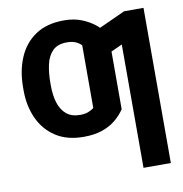

<svg xmlns="http://www.w3.org/2000/svg" viewBox="-84 -632 873 914"><g transform="rotate(-10 353.0 -174.5)"><path d="M283.4 -95.9Q305 -95.9 321.4 -101.7Q337.7 -107.6 350.1 -117.9V-293.3H482.2V-88.4Q463.8 -60.7 436.8 -38.5Q409.8 -16.3 372 -3.2Q334.2 9.9 282.3 9.9Q201.3 9.9 147 -25.9Q92.7 -61.8 65.3 -122.3Q38 -182.9 38 -256.4V-272Q38 -352.3 65.2 -415.8Q92.3 -479.4 147 -516Q201.7 -552.6 284.8 -552.6Q333.1 -552.6 371.6 -536.9Q410.2 -521.3 438.2 -497.2Q466.3 -473 482.2 -447.1V-266.7L350.1 -273.4V-420.5Q338.1 -433.2 321 -440.2Q304 -447.1 280.5 -447.1Q235.1 -447.1 211.1 -422.8Q187.1 -398.4 178.4 -358.5Q169.7 -318.5 169.7 -272V-256.4Q169.7 -209.9 181.1 -173.7Q192.5 -137.4 217.5 -116.7Q242.5 -95.9 283.4 -95.9ZM668.3 -545.5V204.5H536.2V-391.7L422.9 -340.2V-476.2L574.6 -545.5Z"/></g></svg>

Font: InterMG SemiBold
Style: Regular
Weight: 600
Designer: Rasmus Andersson
Foundry: rsms
Version: Version 3.019;December 26, 2023;FontCreator 15.0.0.2955 64-b